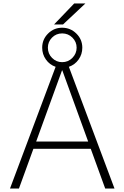

<svg xmlns="http://www.w3.org/2000/svg" viewBox="-20 -1095 723 1115"><path d="M346 -953H294L411 -1075H476ZM342 -686H340L190 -273H492ZM458 -818Q458 -780 436.5 -749.5Q415 -719 380 -707L645 0H591L507 -231H174L90 0H38L303 -707Q268 -719 246.5 -749.5Q225 -780 225 -818Q225 -866 259 -900Q293 -934 341 -934Q389 -934 423.5 -900Q458 -866 458 -818ZM258 -818Q258 -783 282.5 -758.5Q307 -734 341 -734Q376 -734 400.5 -759Q425 -784 425 -818Q425 -852 400.5 -876.5Q376 -901 341 -901Q306 -901 282 -876.5Q258 -852 258 -818Z"/></svg>

Font: M PLUS 1p Light
Style: Regular
Weight: 300
Version: Version 1.061